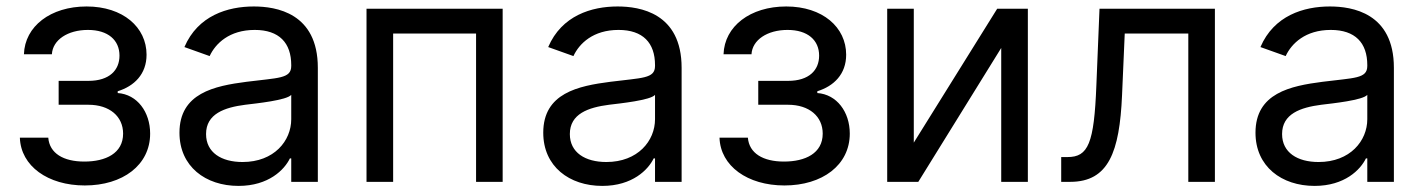

<svg xmlns="http://www.w3.org/2000/svg" viewBox="-20 -573 4489 605"><path d="M42.6 -139.2C45.5 -49.7 131 11.4 247.2 11.4C366.5 11.4 453.1 -52.6 453.1 -152C453.1 -220.2 412.3 -275.6 350.9 -279.8V-285.5C402.7 -301.5 441.8 -339.1 441.8 -400.6C441.8 -486.9 367.9 -552.6 252.8 -552.6C139.2 -552.6 58.2 -490.1 55.4 -402H143.5C146 -447.1 193.2 -478.7 257.1 -478.7C320.7 -478.7 356.5 -446.4 356.5 -397.7C356.5 -352.3 325.3 -318.2 258.5 -318.2H164.8V-242.9H258.5C325.3 -242.9 367.9 -206.3 367.9 -152C367.9 -89.8 312.9 -63.9 245.7 -63.9C180 -63.9 136 -89.8 132.1 -139.2Z M731.5 12.8C826.7 12.8 876.4 -38.4 893.5 -73.9H897.7V0H981.5V-359.4C981.5 -532.7 849.4 -552.6 779.8 -552.6C697.4 -552.6 603.7 -524.1 561.1 -424.7L640.6 -396.3C659.1 -436.1 702.8 -478.7 782.7 -478.7C859.7 -478.7 897.7 -437.9 897.7 -367.9V-365.1C897.7 -324.6 856.5 -328.1 757.1 -315.3C655.9 -302.2 545.5 -279.8 545.5 -154.8C545.5 -48.3 627.8 12.8 731.5 12.8ZM744.3 -62.5C677.6 -62.5 629.3 -92.3 629.3 -150.6C629.3 -214.5 687.5 -234.4 752.8 -242.9C788.4 -247.2 883.5 -257.1 897.7 -274.1V-197.4C897.7 -129.3 843.8 -62.5 744.3 -62.5Z M1134.9 0H1218.8V-467.3H1480.1V0H1563.9V-545.5H1134.9Z M1877.8 12.8C1973 12.8 2022.7 -38.4 2039.8 -73.9H2044V0H2127.8V-359.4C2127.8 -532.7 1995.7 -552.6 1926.1 -552.6C1843.8 -552.6 1750 -524.1 1707.4 -424.7L1786.9 -396.3C1805.4 -436.1 1849.1 -478.7 1929 -478.7C2006 -478.7 2044 -437.9 2044 -367.9V-365.1C2044 -324.6 2002.8 -328.1 1903.4 -315.3C1802.2 -302.2 1691.8 -279.8 1691.8 -154.8C1691.8 -48.3 1774.1 12.8 1877.8 12.8ZM1890.6 -62.5C1823.9 -62.5 1775.6 -92.3 1775.6 -150.6C1775.6 -214.5 1833.8 -234.4 1899.1 -242.9C1934.7 -247.2 2029.8 -257.1 2044 -274.1V-197.4C2044 -129.3 1990.1 -62.5 1890.6 -62.5Z M2247.2 -139.2C2250 -49.7 2335.6 11.4 2451.7 11.4C2571 11.4 2657.7 -52.6 2657.7 -152C2657.7 -220.2 2616.8 -275.6 2555.4 -279.8V-285.5C2607.2 -301.5 2646.3 -339.1 2646.3 -400.6C2646.3 -486.9 2572.4 -552.6 2457.4 -552.6C2343.8 -552.6 2262.8 -490.1 2259.9 -402H2348C2350.5 -447.1 2397.7 -478.7 2461.6 -478.7C2525.2 -478.7 2561.1 -446.4 2561.1 -397.7C2561.1 -352.3 2529.8 -318.2 2463.1 -318.2H2369.3V-242.9H2463.1C2529.8 -242.9 2572.4 -206.3 2572.4 -152C2572.4 -89.8 2517.4 -63.9 2450.3 -63.9C2384.6 -63.9 2340.6 -89.8 2336.6 -139.2Z M2859.4 -123.6V-545.5H2775.6V0H2873.6L3134.9 -421.9V0H3218.8V-545.5H3122.2Z M3323.9 0H3352.3C3473 0 3507.8 -93.8 3515.6 -272.7L3524.1 -467.3H3724.4V0H3808.2V-545.5H3444.6L3434.7 -304C3427.6 -120.7 3409.1 -78.1 3343.8 -78.1H3323.9Z M4122.2 12.8C4217.3 12.8 4267 -38.4 4284.1 -73.9H4288.4V0H4372.2V-359.4C4372.2 -532.7 4240.1 -552.6 4170.5 -552.6C4088.1 -552.6 3994.3 -524.1 3951.7 -424.7L4031.2 -396.3C4049.7 -436.1 4093.4 -478.7 4173.3 -478.7C4250.4 -478.7 4288.4 -437.9 4288.4 -367.9V-365.1C4288.4 -324.6 4247.2 -328.1 4147.7 -315.3C4046.5 -302.2 3936.1 -279.8 3936.1 -154.8C3936.1 -48.3 4018.5 12.8 4122.2 12.8ZM4134.9 -62.5C4068.2 -62.5 4019.9 -92.3 4019.9 -150.6C4019.9 -214.5 4078.1 -234.4 4143.5 -242.9C4179 -247.2 4274.1 -257.1 4288.4 -274.1V-197.4C4288.4 -129.3 4234.4 -62.5 4134.9 -62.5Z"/></svg>

Font: Karasuma Gothic
Style: Regular
Weight: 400
Designer: Rasmus Andersson, Ryoko Nishizuka
Foundry: Genbu
Version: Version 1.00